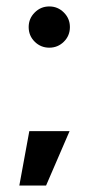

<svg xmlns="http://www.w3.org/2000/svg" viewBox="-20 -520 297 596"><path d="M133 -372Q106.5 -372 87.8 -390.5Q69 -409 69 -436Q69 -462.5 87.8 -481.2Q106.5 -500 133 -500Q159.5 -500 178.2 -481.2Q197 -462.5 197 -436Q197 -409 178.2 -390.5Q159.5 -372 133 -372ZM40 56 71 -113H196L123 56Z"/></svg>

Font: Urbanist
Style: Bold
Weight: 700
Designer: Corey Hu
Foundry: Corey Hu
Version: Version 1.330; ttfautohint (v1.8.4.7-5d5b)